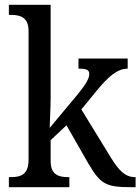

<svg xmlns="http://www.w3.org/2000/svg" viewBox="-20 -780 585 800"><path d="M17 0H269V-42H265C226 -42 191 -50 191 -109V-196L257 -258L348 -99C400 -10 423 0 532 0H545V-42H542C501 -42 474 -71 441 -125L319 -324L382 -401C430 -460 469 -494 512 -494V-536H307V-494C337 -494 352 -490 352 -473C352 -455 342 -433 302 -385L187 -247C187 -249 191 -339 191 -374V-760H17V-718H25C64 -718 99 -709 99 -650V-114C99 -51 65 -42 25 -42H17Z"/></svg>

Font: Noto Serif Georgian SemiCondensed
Style: Regular
Weight: 400
Width: 4
Designer: Monotype Design Team, Akaki Razmadze
Foundry: Google LLC
Version: Version 2.003